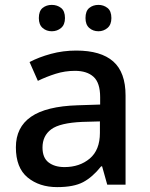

<svg xmlns="http://www.w3.org/2000/svg" viewBox="-20 -756 614 786"><path d="M292 -549Q393 -549 443.5 -504.5Q494 -460 494 -365V0H419L398 -75H394Q359 -31 320.5 -10.5Q282 10 214 10Q141 10 93 -29.5Q45 -69 45 -153Q45 -235 107 -278Q169 -321 298 -325L390 -328V-358Q390 -417 363 -441.5Q336 -466 287 -466Q246 -466 208 -454Q170 -442 135 -425L101 -502Q139 -522 188.5 -535.5Q238 -549 292 -549ZM317 -257Q225 -253 189.5 -226.5Q154 -200 154 -152Q154 -110 179 -91Q204 -72 244 -72Q306 -72 347.5 -107Q389 -142 389 -212V-259ZM139 -682Q139 -711 154.5 -723.5Q170 -736 192 -736Q214 -736 230 -723.5Q246 -711 246 -682Q246 -655 230 -641.5Q214 -628 192 -628Q170 -628 154.5 -641.5Q139 -655 139 -682ZM330 -682Q330 -711 345.5 -723.5Q361 -736 383 -736Q404 -736 420 -723.5Q436 -711 436 -682Q436 -655 420 -641.5Q404 -628 383 -628Q361 -628 345.5 -641.5Q330 -655 330 -682Z"/></svg>

Font: Noto Sans Sinhala Medium
Style: Regular
Weight: 500
Designer: Jelle Bosma - Monotype Design Team
Foundry: Monotype Imaging Inc.
Version: Version 2.006; ttfautohint (v1.8.4.7-5d5b)